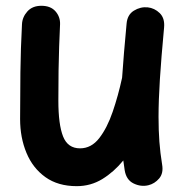

<svg xmlns="http://www.w3.org/2000/svg" viewBox="-20 -573 629 657"><path d="M541.5 -479Q531.7 -374.5 527.1 -301.5Q522.5 -228.5 522.5 -173.3Q522.5 -127 525.4 -88.1Q528.3 -49.3 534.7 -10.3Q540 19.5 524.7 37.6Q509.3 55.7 487.3 61Q461.9 66.9 437 54.7Q412.1 42.5 406.7 9.8Q403.8 -7.3 401.9 -23.9Q370.1 15.1 330.3 39.6Q290.5 64 242.7 64Q178.7 64 135.5 33.2Q92.3 2.4 70.6 -49.8Q48.8 -102.1 48.8 -165.5Q48.8 -243.7 49.8 -325.4Q50.8 -407.2 55.2 -489.7Q56.2 -514.2 73.5 -533.7Q90.8 -553.2 121.6 -553.2Q153.3 -553.2 169.9 -534.2Q186.5 -515.1 185.5 -489.7Q183.6 -451.2 182.4 -413.6Q181.2 -376 180.4 -331.8Q179.7 -287.6 179.7 -228.5Q179.7 -147 195.8 -106.2Q211.9 -65.4 253.9 -65.4Q292.5 -65.4 319.6 -100.3Q346.7 -135.3 365.5 -190.2Q384.3 -245.1 397.5 -305.7L397.9 -308.1Q400.4 -347.2 404.3 -392.6Q408.2 -438 413.1 -491.2Q415.5 -522.5 438 -536.4Q460.4 -550.3 485.4 -547.9Q508.8 -545.4 526.6 -528.1Q544.4 -510.7 541.5 -479Z"/></svg>

Font: Mikhak Bold
Style: Regular
Weight: 700
Designer: Amin Abedi
Version: Version 3.3